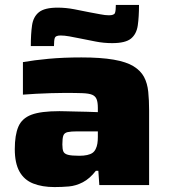

<svg xmlns="http://www.w3.org/2000/svg" viewBox="-20 -751 688 779"><path d="M201 8Q151 8 114.5 -6.5Q78 -21 59 -55Q40 -89 40 -146Q40 -203 54.5 -237Q69 -271 107.5 -285.5Q146 -300 221 -300Q230 -300 247.5 -299.5Q265 -299 288 -298.5Q311 -298 334 -297.5Q357 -297 377 -296V-313Q377 -336 372 -348.5Q367 -361 354 -366.5Q341 -372 314 -373Q287 -374 243 -374Q218 -374 187 -373Q156 -372 126 -370.5Q96 -369 73 -367V-499Q118 -507 177.5 -512.5Q237 -518 310 -518Q389 -518 441 -509Q493 -500 522 -482Q551 -464 564.5 -438.5Q578 -413 581.5 -378.5Q585 -344 585 -303V0H383L379 -58H369Q344 -26 316 -11.5Q288 3 259.5 5.5Q231 8 201 8ZM302 -119Q320 -119 333.5 -122Q347 -125 355 -130.5Q363 -136 368 -146Q373 -156 375 -168Q377 -180 377 -195V-218H295Q268 -218 254.5 -215Q241 -212 237 -201Q233 -190 233 -165Q233 -146 237 -136.5Q241 -127 255.5 -123Q270 -119 302 -119ZM105 -564Q105 -613 110 -648Q115 -683 138 -701.5Q161 -720 214 -720Q247 -720 281 -713.5Q315 -707 344 -701Q367 -697 387 -693Q407 -689 422 -689Q443 -689 446.5 -698.5Q450 -708 450 -731H544Q544 -683 539 -648Q534 -613 511.5 -594.5Q489 -576 435 -576Q401 -576 368 -582.5Q335 -589 305 -595Q281 -600 261 -603.5Q241 -607 226 -607Q206 -607 202.5 -597.5Q199 -588 199 -564Z"/></svg>

Font: Saira Expanded ExtraBold
Style: Regular
Weight: 800
Width: 7
Designer: Hector Gatti with collaboration of the Omnibus-Type team
Foundry: Omnibus-Type
Version: Version 1.101